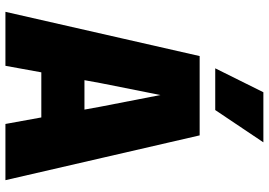

<svg xmlns="http://www.w3.org/2000/svg" viewBox="-158 -808 967 690"><g transform="rotate(90 325.0 -463.5)"><path d="M120 -129V-284H547V-129ZM182 -698H467L628 0H426L364 -341L322 -557L279 -341L217 0H23ZM226 -754 312 -927H492L376 -754Z"/></g></svg>

Font: Azeret Mono ExtraBold
Style: Regular
Weight: 800
Designer: Martin Vácha
Foundry: Displaay
Version: Version 1.002